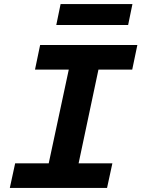

<svg xmlns="http://www.w3.org/2000/svg" viewBox="-20 -918 691 938"><path d="M54 -120H218L316 -578H151L176 -698H651L626 -578H461L364 -120H529L503 0H28ZM276 -898H627L606 -796H255Z"/></svg>

Font: Azeret Mono SemiBold
Style: Italic
Weight: 600
Italic angle: -12°
Designer: Martin Vácha
Foundry: Displaay
Version: Version 1.000; Glyphs 3.0.3, build 3074